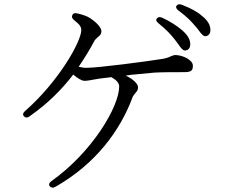

<svg xmlns="http://www.w3.org/2000/svg" viewBox="-20 -824 1040 886"><path d="M210 36C217 43 225 44 236 38C423 -69 535 -222 592 -376C595 -383 601 -390 606 -396C612 -403 617 -409 617 -421C617 -438 593 -460 560 -475C569 -476 578 -478 587 -479C628 -483 667 -487 693 -489C731 -491 780 -491 812 -491H831C865 -491 870 -501 870 -521C870 -548 822 -570 789 -570C782 -570 776 -567 768 -564C759 -560 747 -554 721 -551C667 -542 436 -511 378 -511C366 -511 355 -513 343 -516C369 -554 393 -593 416 -636C419 -642 427 -648 433 -654C441 -660 448 -667 448 -680C448 -701 413 -731 386 -746C373 -752 356 -758 337 -762C326 -765 318 -763 314 -755C310 -747 312 -739 322 -731C345 -713 355 -702 355 -685C355 -632 250 -447 96 -312C86 -304 84 -295 90 -288C96 -281 105 -279 116 -287C202 -347 265 -411 318 -480C337 -464 356 -451 370 -451C382 -451 398 -454 414 -457C422 -458 429 -460 437 -461L494 -468C517 -455 530 -441 530 -425C530 -332 405 -121 217 12C206 20 204 29 210 36ZM712 -716C747 -688 770 -663 787 -641C794 -632 797 -627 802 -621C813 -605 823 -591 833 -591C847 -591 858 -601 858 -619C858 -642 846 -662 821 -684C799 -703 768 -724 729 -742C718 -747 710 -746 704 -739C698 -732 701 -725 712 -716ZM804 -775C841 -748 861 -727 879 -706C887 -697 892 -691 897 -684C908 -669 917 -657 927 -657C940 -657 951 -667 951 -685C951 -708 939 -729 914 -749C892 -769 861 -786 819 -802C808 -806 800 -805 795 -798C790 -792 793 -783 804 -775Z"/></svg>

Font: 寒蝉锦书宋
Style: Regular
Weight: 400
Designer: 寒蝉锦书宋{Warren} 思源宋体{Ryoko NISHIZUKA 西塚涼子 (kana & ideographs); Frank Grießhammer (Latin, Greek & Cyrillic); Wenlong ZHANG 
Foundry: Adobe & ChillType
Version: Version 2.000;Glyphs 3.1.1 (3135)